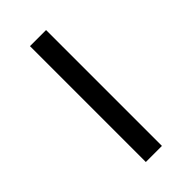

<svg xmlns="http://www.w3.org/2000/svg" viewBox="-234 -742 885 885"><g transform="rotate(-45 208.5 -299.5)"><path d="M260.7 78.1H155.8V-677.2H260.7Z"/></g></svg>

Font: Yantramanav Medium
Style: Regular
Weight: 500
Version: Version 1.001;PS 1.0;hotconv 1.0.72;makeotf.lib2.5.5900; ttf